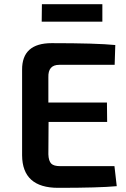

<svg xmlns="http://www.w3.org/2000/svg" viewBox="-20 -899 605 921"><path d="M180 -795 181 -879H471V-795ZM264 -588Q210 -588 212 -528V-407H493L494 -314H213L212 -159Q213 -127 226 -114Q238 -102 269 -102H529L540 -6Q456 2 259 2Q87 2 86 -154V-564Q85 -692 228 -692Q443 -692 533 -683L530 -588Z"/></svg>

Font: Taylor Sans Upright Semi Bold
Style: Regular
Weight: 600
Italic angle: -8°
Designer: Natanael Gama
Version: Version 1.001 September 8, 2015